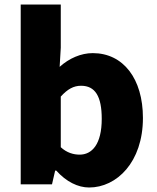

<svg xmlns="http://www.w3.org/2000/svg" viewBox="-20 -779 698 853"><path d="M376 54C498 54 615 -58 615 -255C615 -429 528 -543 392 -543C340 -543 287 -520 245 -482L250 -567V-759H72V40H211L225 -21H230C274 28 326 54 376 54ZM250 -125V-350C280 -383 307 -398 340 -398C403 -398 432 -351 432 -251C432 -137 388 -92 334 -92C307 -92 277 -100 250 -125Z"/></svg>

Font: コーポレート・ロゴ ver3 Bold
Style: Regular
Weight: 700
Designer: [KANA_main] LOGOTYPE.JP [Source Han Sans] Ryoko NISHIZUKA 西塚涼子 (kana, bopomofo & ideographs); Paul D. Hunt (Latin, Greek
Version: Version 12.001;FEAKit 1.0